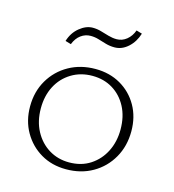

<svg xmlns="http://www.w3.org/2000/svg" viewBox="-95 -689 702 775"><g transform="rotate(15 255.5 -301.5)"><path d="M250 6Q191 6 145 -21Q99 -48 72 -95Q45 -142 45 -202Q45 -264 73.5 -312.5Q102 -361 151 -388.5Q200 -416 262 -416Q321 -416 367 -389.5Q413 -363 439.5 -316.5Q466 -270 466 -210Q466 -148 438 -99Q410 -50 361.5 -22Q313 6 250 6ZM255 -24Q306 -24 343.5 -48.5Q381 -73 401.5 -114Q422 -155 422 -206Q422 -260 400.5 -300.5Q379 -341 342 -363.5Q305 -386 257 -386Q208 -386 169.5 -362.5Q131 -339 110 -298.5Q89 -258 89 -206Q89 -152 111 -111Q133 -70 170.5 -47Q208 -24 255 -24ZM139 -487 115 -494Q126 -530 153 -552Q180 -574 208 -574Q226 -574 243 -569Q260 -564 277.5 -559Q295 -554 312 -554Q335 -554 353.5 -569Q372 -584 381 -609L405 -602Q394 -566 368.5 -543Q343 -520 312 -520Q293 -520 275.5 -525Q258 -530 242 -535Q226 -540 208 -540Q186 -540 167.5 -526.5Q149 -513 139 -487Z"/></g></svg>

Font: Ysabeau Office ExtraLight
Style: Regular
Weight: 250
Designer: Christian Thalmann (Catharsis Fonts)
Version: Version 2.001;gftools[0.9.30]; featfreeze: tnum,lnum,ss02